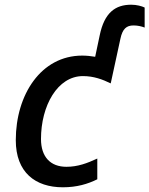

<svg xmlns="http://www.w3.org/2000/svg" viewBox="-20 -785 634 815"><path d="M247 10C306 10 353 -4 393 -24V-112C350 -92 310 -77 262 -77C194 -77 154 -119 154 -195C154 -336 224 -462 332 -462C378 -462 415 -448 450 -431L491 -620C500 -663 517 -677 547 -677C565 -677 581 -673 594 -668V-753C582 -759 560 -765 537 -765C470 -765 423 -732 403 -634L384 -544C366 -547 347 -549 329 -549C154 -549 47 -383 47 -190C47 -53 130 10 247 10Z"/></svg>

Font: Noto Sans Medium
Style: Italic
Weight: 500
Italic angle: -12°
Designer: Monotype Design Team
Foundry: Monotype Imaging Inc.
Version: Version 2.013